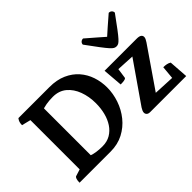

<svg xmlns="http://www.w3.org/2000/svg" viewBox="-112 -1050 1384 1384"><g transform="rotate(-45 580.0 -358.5)"><path d="M53.9 0Q53.9 -21.9 58.4 -35.1Q62.9 -48.4 69.9 -50.9L140.1 -72.9L122.4 -52.4V-585.8L140 -565.2L53.9 -586.4Q53.9 -603.1 57.7 -615.6Q61.4 -628.1 71.4 -641H387.7Q462 -641 517.2 -616.5Q572.4 -592 608.6 -550.5Q644.8 -509 662.6 -456Q680.4 -403 680.4 -345Q680.4 -282.6 659.4 -221.1Q638.4 -159.6 598.4 -109.9Q558.4 -60.1 500.9 -30Q443.4 0 369.4 0ZM355.8 -68Q403.3 -68 438 -88.4Q472.8 -108.9 496.2 -144.3Q519.5 -179.6 531.1 -225.5Q542.6 -271.3 542.6 -322.5Q542.6 -389.8 521.4 -447.3Q500.1 -504.8 458.5 -539.5Q417 -574.1 355.1 -574.1Q318.3 -574.1 286.6 -568.7Q255 -563.2 234.2 -553.9L251.2 -572V-72.3L241.2 -86.3Q265.3 -76.4 295.2 -72.2Q325.1 -68 355.8 -68ZM774 0Q756 0 747.2 -8.4Q738.4 -16.7 738.4 -29Q738.4 -37.8 742.8 -47.7Q747.1 -57.6 753.4 -67.3L987.8 -405.2L1048.3 -369.8L810.4 -382.2L835.6 -417.1L819.8 -305.3Q818.8 -298.9 809.4 -295.9Q800 -293 787.7 -292Q775.4 -291 764.3 -291L751.9 -443H1079.5Q1104.3 -443 1115.5 -435.1Q1126.7 -427.2 1126.7 -413.5Q1126.7 -405.1 1122.4 -395.7Q1118 -386.2 1110.3 -374.6L877.4 -35.9L815.9 -73.7L1088.1 -60.8L1056.2 -20.1L1069.2 -162Q1087 -162 1102.6 -158.8Q1118.3 -155.7 1130.8 -147.4L1141.1 0ZM938.1 -506Q927 -506 916.9 -511.2Q906.9 -516.4 891.1 -533.9Q875.3 -551.5 847.7 -587.8Q820.1 -624.1 774.4 -687Q774.4 -700 783.6 -708.7Q792.7 -717.3 806.8 -717.3Q853.8 -676.7 885.8 -649Q917.9 -621.4 938.1 -603.1Q957.8 -621.4 989.6 -649Q1021.3 -676.7 1068.3 -717.3Q1082.9 -717.3 1091.8 -708.7Q1100.7 -700 1100.7 -687Q1055 -624.1 1027.7 -587.8Q1000.4 -551.5 984.3 -533.9Q968.2 -516.4 958.5 -511.2Q948.7 -506 938.1 -506Z"/></g></svg>

Font: Pitagon Serif
Style: Regular
Weight: 400
Designer: Travis Tran
Foundry: Pitagon
Version: Version 1.000;gftools[0.9.26]